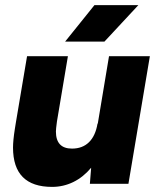

<svg xmlns="http://www.w3.org/2000/svg" viewBox="-20 -720 615 752"><path d="M337 -63Q306 -26 267 -7Q228 12 184 12Q31 12 31 -142Q31 -169 38 -214L42 -239L86 -500H246L203 -244Q199 -214 199 -205Q199 -138 262 -138Q303 -138 328.5 -163Q354 -188 362 -236H363L407 -500H567L483 0H332ZM350 -700H522L389 -557H235Z"/></svg>

Font: Oak Sans ExtraBold
Style: Italic
Weight: 800
Italic angle: -9.49998°
Foundry: Erik Kennedy, Walven
Version: Version 1.000